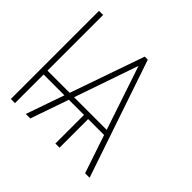

<svg xmlns="http://www.w3.org/2000/svg" viewBox="-168 -898 1089 1089"><g transform="rotate(45 376.5 -353.5)"><path d="M80.1 -260.7H258.3L414.1 -707H438.5L678.7 0H642.6L565.4 -229.5H437.5V0H404.3V-229.5H282.7L203.1 0H167L247.1 -229.5H80.1V0H46.9V-707H80.1ZM555.2 -260.7 426.3 -645 293.5 -260.7Z"/></g></svg>

Font: Pretendard Std Thin
Style: Regular
Weight: 100
Designer: Base glyphs from Inter by Rasmus Andersson; Hangeul glyphs from Noto Sans CJK(Source Han Sans) by Jang Soo-young and Kan
Foundry: Kil Hyung-jin
Version: Version 1.309